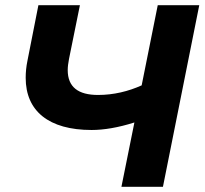

<svg xmlns="http://www.w3.org/2000/svg" viewBox="-20 -720 789 740"><path d="M588 -700 526 -391C475 -368 418 -354 358 -354C282 -354 241 -384 241 -450C241 -463 243 -477 246 -493L288 -700H128L86 -487C81 -463 79 -441 79 -420C79 -292 168 -219 333 -219C380 -219 435 -228 498 -248L448 0H608L748 -700Z"/></svg>

Font: AWKNG-Font
Style: Bold Italic
Weight: 700
Italic angle: -11.3°
Designer: Awakening Church
Foundry: Awakening Church
Version: Version 1.700;PS 001.700;hotconv 1.0.88;makeotf.lib2.5.64775